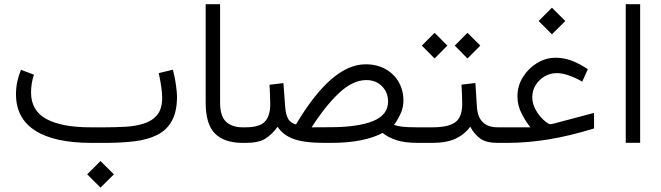

<svg xmlns="http://www.w3.org/2000/svg" viewBox="-20 -672 3110 903"><path d="M390.1 147.9 452.6 85.4 515.6 147.9 452.6 210.4ZM476.1 0H410.2Q235.4 0 145.3 -57.9Q55.2 -115.7 55.2 -229Q55.2 -259.3 61.3 -288.1Q67.4 -316.9 78.6 -343.8L139.6 -320.8Q126 -280.3 126 -236.3Q126.5 -150.9 198.5 -112.1Q270.5 -73.2 405.3 -73.2H472.7Q522 -73.2 570.1 -75.9Q618.2 -78.6 657.2 -91.1Q696.3 -103.5 719.5 -131.8Q742.7 -160.2 742.7 -211.4Q742.7 -254.9 726.6 -328.1L793 -344.2Q802.7 -309.1 807.6 -272.2Q812.5 -235.4 812.5 -218.8Q812.5 -147 788.3 -103.5Q764.2 -60.1 719.5 -37.6Q674.8 -15.1 613 -7.6Q551.3 0 476.1 0Z M1134.8 0H1121.6Q1035.2 0 991.2 -43.7Q947.3 -87.4 947.3 -190.4V-652.3H1015.1V-189.9Q1015.1 -126 1043 -99.6Q1070.8 -73.2 1121.6 -73.2H1134.8Z M1372.1 -86.9Q1540 -369.6 1699.2 -369.6Q1752.4 -369.6 1792.5 -347.4Q1832.5 -325.2 1855 -286.4Q1877.4 -247.6 1877.4 -198.2Q1877.4 -166.5 1863.8 -137Q1850.1 -107.4 1833 -84.5Q1850.6 -78.6 1873.8 -75.9Q1897 -73.2 1944.8 -73.2H1959.5V0H1944.8Q1884.3 0 1845 -12.7Q1805.7 -25.4 1779.3 -46.9Q1740.2 -25.4 1679.2 -12.7Q1618.2 0 1533.2 0H1508.3Q1410.2 0 1360.4 -18.6Q1310.5 -37.1 1285.6 -75.7Q1258.3 -38.6 1227.1 -19.3Q1195.8 0 1134.8 0H1115.2V-73.2H1134.3Q1201.7 -73.2 1226.3 -100.6Q1251 -127.9 1251 -181.6Q1251 -203.1 1249.8 -227.8Q1248.5 -252.4 1247.6 -273.4L1313 -281.2L1321.3 -168.5Q1324.2 -131.8 1335.7 -112.3Q1347.2 -92.8 1372.1 -86.9ZM1531.2 -73.7Q1663.1 -73.7 1734.1 -102.5Q1805.2 -131.3 1805.2 -194.3Q1805.2 -237.3 1776.6 -266.4Q1748 -295.4 1702.6 -295.4Q1639.6 -295.4 1575.2 -235.1Q1510.7 -174.8 1445.8 -73.2Z M2334 0H2320.8Q2266.6 0 2238.8 -20.3Q2210.9 -40.5 2191.4 -76.2Q2165 -39.6 2122.6 -19.8Q2080.1 0 2012.7 0H1939.9V-73.2H2013.7Q2087.4 -73.2 2120.4 -96.4Q2153.3 -119.6 2153.8 -181.6Q2153.8 -204.1 2152.8 -228Q2151.9 -252 2150.4 -273.9L2215.8 -281.7L2223.1 -168.5Q2229.5 -73.2 2321.3 -73.2H2334ZM2118.7 -457.5 2178.7 -517.6 2238.8 -457.5 2178.7 -397ZM1963.9 -457.5 2023.9 -517.6 2084 -457.5 2023.9 -397Z M2513.2 -573.2 2575.7 -635.7 2638.7 -573.2 2575.7 -510.7ZM2413.6 -219.2Q2413.6 -267.6 2439 -308.8Q2464.4 -350.1 2505.4 -375.2Q2546.4 -400.4 2593.3 -400.4Q2631.8 -400.4 2668 -387Q2704.1 -373.5 2744.6 -346.7L2718.3 -288.1Q2647.9 -328.1 2598.1 -328.1Q2567.9 -328.1 2541.7 -313Q2515.6 -297.9 2499.5 -272.2Q2483.4 -246.6 2483.4 -215.8Q2483.4 -189.5 2494.1 -166.3Q2504.9 -143.1 2519.8 -125.5Q2534.7 -107.9 2548.1 -97.9Q2561.5 -87.9 2566.9 -87.9Q2573.2 -87.9 2584.5 -90.8L2773.9 -141.1V-67.9Q2659.7 -32.7 2560.3 -16.4Q2460.9 0 2365.7 0H2314.5V-73.2H2474.6Q2453.6 -98.6 2433.6 -137.2Q2413.6 -175.8 2413.6 -219.2Z M2922.9 -652.3H2990.7V-0.5H2922.9Z"/></svg>

Font: Vazir Light UI
Style: Light-UI
Weight: 300
Designer: Saber Rastikerdar
Foundry: Saber Rastikerdar
Version: Version 30.0.0